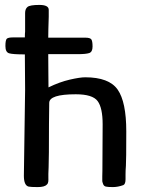

<svg xmlns="http://www.w3.org/2000/svg" viewBox="-20 -758 603 780"><path d="M82 -393 81 -537Q32 -537 17 -541.5Q2 -546 2 -571Q2 -596 8 -601Q14 -606 33 -606H81Q81 -624 82 -629V-705Q82 -722 92 -730Q102 -738 140 -738Q178 -738 178 -718V-690Q176 -632 176 -605H326Q346 -605 351 -598Q356 -591 356 -569Q356 -547 342.5 -542.5Q329 -538 296 -538H176Q176 -506 176.5 -460.5Q177 -415 177 -403Q222 -425 263.5 -434.5Q305 -444 326 -444Q423 -444 458 -394Q493 -344 493 -224Q493 -104 491.5 -84.5Q490 -65 490 -50V-30Q490 -10 481 -6Q459 2 438.5 2Q418 2 410 0Q402 -2 399 -10Q396 -18 395.5 -22Q395 -26 395.5 -42Q396 -58 396 -64L397 -253Q397 -320 376.5 -347.5Q356 -375 288 -375Q180 -375 180 -340L179 -254Q179 -112 177.5 -79Q176 -46 176.5 -36.5Q177 -27 176 -19.5Q175 -12 170 -8Q161 2 133 2Q105 2 96 0Q77 -5 77 -44Z"/></svg>

Font: Cagliostro
Style: Regular
Weight: 400
Designer: Matthew Desmond
Foundry: Matthew Desmond
Version: Version